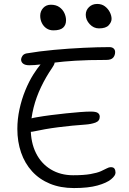

<svg xmlns="http://www.w3.org/2000/svg" viewBox="-20 -947 653 974"><path d="M355 7Q287 7 233.5 -15Q180 -37 143 -77.5Q106 -118 87 -173Q68 -228 68 -293Q68 -343 79 -393.5Q90 -444 108.5 -489Q127 -534 149 -569Q168 -599 187.5 -622.5Q207 -646 231 -646Q244 -646 251 -642Q258 -638 257 -628.5Q256 -619 244 -602Q213 -557 188.5 -506Q164 -455 150.5 -401.5Q137 -348 136 -295Q136 -224 162.5 -170.5Q189 -117 238 -87.5Q287 -58 351 -58Q405 -58 439 -64Q473 -70 492 -78.5Q511 -87 522 -93Q533 -99 542 -99Q556 -99 561 -91Q566 -83 566 -71Q566 -56 543.5 -37.5Q521 -19 474.5 -6Q428 7 355 7ZM155 -281Q134 -276 121.5 -280Q109 -284 103.5 -293.5Q98 -303 98 -312Q98 -326 115.5 -336.5Q133 -347 165 -352Q199 -358 238 -363Q277 -368 315.5 -372Q354 -376 386.5 -378.5Q419 -381 440 -381Q467 -381 476.5 -374Q486 -367 486 -355Q486 -333 464 -325Q442 -317 413 -315Q382 -313 346.5 -309.5Q311 -306 275.5 -301.5Q240 -297 209 -291.5Q178 -286 155 -281ZM128 -616Q108 -616 97.5 -624Q87 -632 87 -645Q87 -653 93.5 -663Q100 -673 114 -676Q178 -687 254 -694Q330 -701 404 -704.5Q478 -708 535 -708Q549 -708 556.5 -701Q564 -694 564 -683Q564 -666 554 -654.5Q544 -643 519 -643Q425 -643 362 -639Q299 -635 257 -629.5Q215 -624 185 -620Q155 -616 128 -616ZM482 -803Q455 -803 435 -824.5Q415 -846 415 -872Q415 -895 431.5 -911Q448 -927 473 -927Q496 -927 512 -915Q528 -903 537 -885.5Q546 -868 546 -851Q546 -835 531.5 -819Q517 -803 482 -803ZM251 -793Q231 -793 216 -803Q201 -813 192.5 -830Q184 -847 184 -867Q184 -890 199 -906.5Q214 -923 238 -923Q264 -923 281 -911Q298 -899 306.5 -881Q315 -863 315 -844Q315 -820 300 -806.5Q285 -793 251 -793Z"/></svg>

Font: Shantell Sans Light
Style: Regular
Weight: 300
Designer: Stephen Nixon, Anya Danilova, Shantell Martin
Foundry: Arrow Type
Version: Version 1.011;[c5ecc13dd]